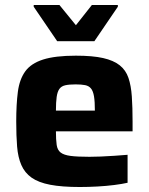

<svg xmlns="http://www.w3.org/2000/svg" viewBox="-20 -741 597 769"><path d="M300 8Q228 8 181 -1Q134 -10 106.5 -29.5Q79 -49 65.5 -80Q52 -111 48.5 -154Q45 -197 45 -254Q45 -323 51.5 -373Q58 -423 81 -455Q104 -487 152.5 -502.5Q201 -518 284 -518Q351 -518 393 -508.5Q435 -499 459.5 -479.5Q484 -460 494.5 -429Q505 -398 508 -354.5Q511 -311 511 -254V-215H204Q204 -181 207 -160.5Q210 -140 223 -130Q236 -120 263 -116.5Q290 -113 338 -113Q357 -113 383 -114Q409 -115 437.5 -117Q466 -119 491 -121V-9Q469 -4 437.5 0Q406 4 370 6Q334 8 300 8ZM360 -282V-298Q360 -334 356.5 -355Q353 -376 344.5 -386.5Q336 -397 321 -400Q306 -403 283 -403Q257 -403 241.5 -399.5Q226 -396 218 -385Q210 -374 207 -353Q204 -332 204 -298H377ZM209 -576 115 -714V-721H218L284 -640L348 -721H452V-714L358 -576Z"/></svg>

Font: Saira Thin
Style: Bold
Weight: 700
Version: Version 1.101